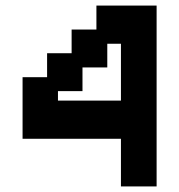

<svg xmlns="http://www.w3.org/2000/svg" viewBox="-20 -658 643 689"><path d="M414 11V-160H61V-381H149V-467H237V-552H326V-638H542V11ZM188 -297H414V-501H365V-416H276V-331H188Z"/></svg>

Font: Pixelify Sans
Style: Bold
Weight: 700
Designer: Stefie Justprince
Foundry: Typecalism Foundryline
Version: Version 1.000